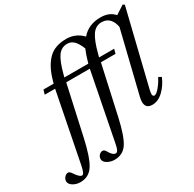

<svg xmlns="http://www.w3.org/2000/svg" viewBox="-276 -961 1440 1423"><g transform="rotate(-30 444.0 -250.0)"><path d="M302 -490H507L518 -527Q524 -550 544 -599Q524 -649 500.5 -672.5Q477 -696 444 -696Q394 -696 364 -654Q334 -612 309 -516ZM-72 184Q-72 165 -58 149.5Q-44 134 -27 134Q-15 134 0 156Q32 205 53 205Q72 205 85 137L201 -452H112L123 -490H210L221 -527Q250 -624 304 -677.5Q358 -731 457 -731Q536 -731 593 -672Q652 -742 756 -742Q831 -742 872 -694L946 -742L960 -733L804 -94Q791 -40 814 -40Q831 -40 859 -74Q887 -108 906 -146L930 -132Q904 -71 860.5 -29.5Q817 12 767 12Q691 12 715 -86L843 -610Q836 -653 811.5 -680Q787 -707 745 -707Q693 -707 662 -660.5Q631 -614 606 -516L599 -490H728L718 -452H593L501 -36Q468 112 430 168.5Q392 225 321 225Q288 225 260 209Q232 193 232 169Q232 150 245 136Q258 122 275 122Q290 122 302 144Q326 188 352 188Q373 188 384 129L498 -452H296L203 -31Q170 119 131 180.5Q92 242 19 242Q-17 242 -44 225Q-71 208 -72 184Z"/></g></svg>

Font: Lingua Franca
Style: Italic
Weight: 400
Italic angle: -13°
Version: Version 1.19